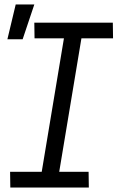

<svg xmlns="http://www.w3.org/2000/svg" viewBox="-20 -836 540 856"><path d="M13 -661 50 -816H133L81 -661ZM26 0 25 -70H166L265 -665H134L133 -735H483L484 -665H343L244 -70H375L376 0Z"/></svg>

Font: Iosevka Algr
Style: Italic
Weight: 400
Italic angle: -9°
Monospace: yes
Designer: Belleve Invis
Foundry: Belleve Invis
Version: Version 26.0.2; ttfautohint (v1.8.3)